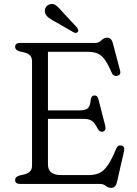

<svg xmlns="http://www.w3.org/2000/svg" viewBox="-20 -913 678 953"><path d="M55 -680Q55 -700 80.5 -700H453.5Q470.5 -700 483.5 -713Q496.5 -726 511.5 -726Q533 -726 540 -699L576 -563Q582 -540 560.5 -536.5Q542 -533 532.5 -556Q513 -602 495.5 -623Q478 -644 458.2 -650Q438.5 -656 412.5 -656H218V-365H372Q404.5 -365 416 -375.8Q427.5 -386.5 430 -415Q432.5 -437.5 446 -439Q463.5 -441 468.5 -420.5L502.5 -288Q508 -265 490.5 -259.5Q475.5 -255.5 464.5 -275Q451 -301.5 437.2 -312.2Q423.5 -323 394 -323H218V-97Q218 -44 283 -44H419.5Q449.5 -44 471.8 -53.5Q494 -63 513.8 -91Q533.5 -119 556.5 -174.5Q564.5 -194 581.5 -191Q601.5 -187.5 595.5 -162L560 -7Q553.5 19.5 531.5 19.5Q517.5 19.5 505.2 9.8Q493 0 477 0H80.5Q55 0 55 -20Q55 -35 77 -42L101 -47.5Q119 -52 129 -62Q139 -72 139 -91.5V-608.5Q139 -628 129 -638Q119 -648 101 -652.5L77 -658Q55 -665 55 -680ZM290 -854 362.5 -776Q366 -770.5 368 -765Q370 -759.5 366 -754.5Q359 -746 346.5 -752L250 -807.5Q232 -816.5 220.2 -826Q208.5 -835.5 204 -849Q200 -862 206 -874.2Q212 -886.5 226.5 -891.5Q244 -897 258.5 -886Q273 -875 290 -854Z"/></svg>

Font: Fraunces 9pt SuperSoft Light
Style: Regular
Weight: 300
Version: Version 1.000;[b76b70a41]